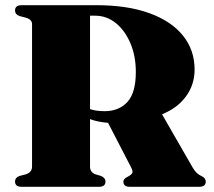

<svg xmlns="http://www.w3.org/2000/svg" viewBox="-20 -720 824 740"><path d="M730 -452Q730 -394 697 -348.8Q664 -303.5 604.5 -279.5L723 -73.5Q737 -49.5 756.5 -41.5Q773 -34 773 -20Q773 0 747 0H480.5Q455.5 0 455.5 -20Q455.5 -29 467 -36L476 -41Q487 -47 490 -53.8Q493 -60.5 485 -75.5L396.5 -246.5Q375 -248.5 358 -252Q341 -255.5 327 -261V-78Q327 -55.5 348.5 -48L369 -42Q386.5 -34.5 386.5 -20Q386.5 0 361 0H64Q38 0 38 -20Q38 -36 56 -42L79 -48Q103.5 -55.5 103.5 -78V-627.5Q103.5 -645 79 -652L56 -658Q38 -664 38 -680Q38 -700 64 -700H351.5Q471 -700 555.8 -669.2Q640.5 -638.5 685.2 -582.8Q730 -527 730 -452ZM327 -659.5V-299.5Q350 -291.5 383 -291.5Q438.5 -291.5 471 -327Q503.5 -362.5 503.5 -442.5Q503.5 -505 482.2 -554.2Q461 -603.5 425.8 -631.5Q390.5 -659.5 347 -659.5Z"/></svg>

Font: Fraunces 72pt Black
Style: Regular
Weight: 900
Version: Version 1.000;[0bf87f6ff]